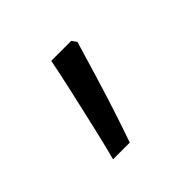

<svg xmlns="http://www.w3.org/2000/svg" viewBox="-77 -201 415 415"><g transform="rotate(-45 131.0 6.5)"><path d="M60 129Q69 95 79.5 49.5Q90 4 100 -40.5Q110 -85 116 -116H177L185 -105Q176 -75 163 -31.5Q150 12 136 55Q122 98 111 129Z"/></g></svg>

Font: Noto Sans Syriac
Style: Regular
Weight: 400
Designer: Patrick Giasson and the Monotype Design Team
Foundry: Monotype Imaging Inc.
Version: Version 2.000; ttfautohint (v1.8.3) -l 8 -r 50 -G 200 -x 14 